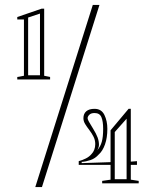

<svg xmlns="http://www.w3.org/2000/svg" viewBox="-20 -743 634 778"><path d="M50 -421V-431L77 -436V-664H50V-674L149 -708H159V-436L183 -431V-421ZM94 -438H142V-688L94 -672ZM299 -75V-90Q314 -94 328 -101Q342 -108 351 -119Q358 -126 362 -136.5Q366 -147 366 -159Q366 -175 359 -189Q352 -203 342 -216Q332 -229 325 -240.5Q318 -252 318 -264Q318 -282 329.5 -292Q341 -302 363 -302Q391 -302 403 -277.5Q415 -253 415 -221Q415 -185 405.5 -158Q396 -131 380 -117Q366 -101 347 -94.5Q328 -88 311 -87V-82L428 -86V-215L501 -302H510V-88L535 -90V-75H510V-15L542 -10V0H394V-10L428 -15V-75ZM374 -134Q387 -149 392.5 -168.5Q398 -188 398 -221Q398 -251 391 -268Q384 -285 363 -285Q349 -285 342 -278Q335 -271 335 -264Q335 -259 340.5 -249.5Q346 -240 357 -222Q370 -201 375.5 -186Q381 -171 381 -156Q381 -151 379 -145Q377 -139 374 -134ZM445 -17H493V-262L445 -208ZM123 15 356 -723H383L150 15Z"/></svg>

Font: Kalnia Glaze Thin SemiBold
Style: Regular
Weight: 600
Version: Version 1.110